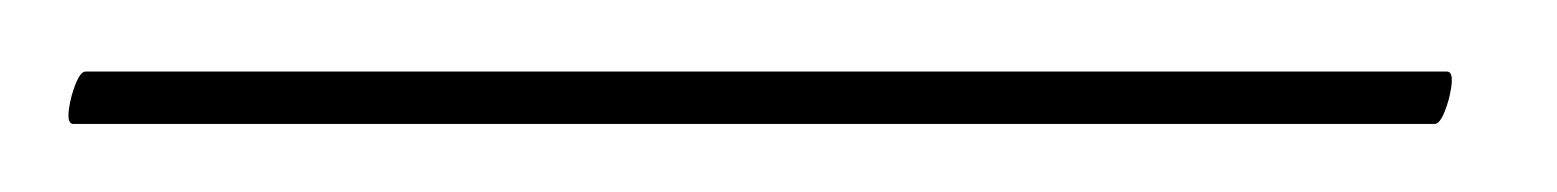

<svg xmlns="http://www.w3.org/2000/svg" viewBox="-92 120 446 55"><path d="M-71.5 147.5Q-69.5 140.5 -67.5 140.5H322.5Q325 140.5 323 148.5Q321 155.5 319 155.5H-71Q-73.5 155.5 -71.5 147.5Z"/></svg>

Font: Fraunces 144pt Black
Style: Italic
Weight: 900
Italic angle: -16°
Version: Version 1.000;[0bf87f6ff]